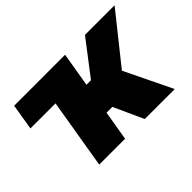

<svg xmlns="http://www.w3.org/2000/svg" viewBox="-99 -787 1029 1029"><g transform="rotate(-45 415.0 -272.5)"><path d="M68.2 -545.5H454.5L421.9 -350.9H456L605.1 -545.5H829.5L609.4 -269.9L740.1 0H512.8L436.1 -169H392L363.6 0H167.6L234 -397.7H44Z"/></g></svg>

Font: Inter P Black
Style: Italic
Weight: 900
Italic angle: -9.40001°
Designer: Rasmus Andersson
Foundry: rsms
Version: Version 3.018;git-588b23468